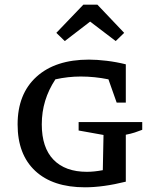

<svg xmlns="http://www.w3.org/2000/svg" viewBox="-20 -790 666 818"><path d="M342 8Q205 8 130 -62Q55 -132 55 -260Q55 -390 135.5 -463Q216 -536 359 -536Q393 -536 434.5 -531Q476 -526 516 -516V-353H477L442 -452Q383 -464 324 -464Q270 -464 216 -452Q187 -408 172.5 -360.5Q158 -313 158 -260Q158 -161 208 -109.5Q258 -58 350 -58Q381 -58 418 -65L421 -215L315 -234V-270H586V-237Q571 -231 554 -225.5Q537 -220 516 -216V-16Q419 8 342 8ZM395 -770 509 -650 473 -615 364 -698 256 -615 220 -650 335 -770Z"/></svg>

Font: Piazzolla SC Medium
Style: Regular
Weight: 500
Designer: Juan Pablo del Peral
Foundry: Huerta Tipografica
Version: Version 1.330